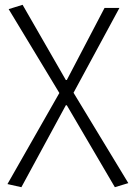

<svg xmlns="http://www.w3.org/2000/svg" viewBox="-20 -567 554 799"><path d="M69 212 254 -129H258L458 212L514 195L286 -181L477 -534H415L258 -234H254L74 -547L16 -529L227 -180L11 199Z"/></svg>

Font: GenYoGothic2 TW L
Style: Regular
Weight: 300
Version: Version 2.100;PS 2.1;hotconv 16.6.51;makeotf.lib2.5.65220 DE